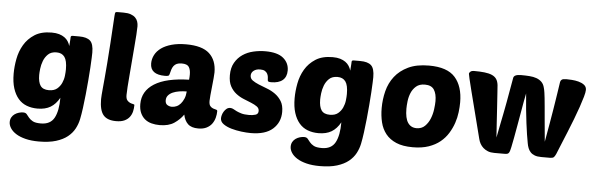

<svg xmlns="http://www.w3.org/2000/svg" viewBox="-55 -933 4089 1322"><g transform="rotate(5 1989.5 -272.5)"><path d="M368 -118Q343 -73 307 -51.5Q271 -30 217 -30Q176 -30 142 -43Q108 -56 84 -84Q60 -112 46.5 -154.5Q33 -197 33 -256Q33 -304 43 -357.5Q53 -411 79.5 -456Q106 -501 152 -530.5Q198 -560 270 -560Q300 -560 321.5 -553.5Q343 -547 358.5 -536Q374 -525 383.5 -510Q393 -495 398 -478Q398 -477 398.5 -485.5Q399 -494 400 -505Q401 -516 401.5 -526.5Q402 -537 402 -540Q403 -550 415 -550H461Q513 -550 536.5 -528.5Q560 -507 560 -447Q560 -439 559 -410.5Q558 -382 555.5 -342Q553 -302 549 -253.5Q545 -205 540 -156Q535 -107 529 -62Q523 -17 516 17Q509 51 492 83Q475 115 444 140Q413 165 364.5 180Q316 195 246 195Q193 195 153.5 185Q114 175 88 158.5Q62 142 48.5 121Q35 100 35 79Q35 60 43 46Q51 32 64 23Q77 14 92.5 9.5Q108 5 122 5Q139 5 147 15Q155 25 165 37.5Q175 50 193 60Q211 70 249 70Q315 70 341.5 21.5Q368 -27 368 -118ZM284 -163Q320 -163 340.5 -180Q361 -197 372 -221Q383 -245 386 -271Q389 -297 389 -316Q389 -376 370.5 -401.5Q352 -427 315 -427Q278 -427 257 -407Q236 -387 225.5 -359.5Q215 -332 212 -304.5Q209 -277 209 -262Q209 -212 226 -187.5Q243 -163 284 -163Z M764 9Q702 9 675 -24Q648 -57 648 -133Q648 -145 649.5 -163Q651 -181 653.5 -209.5Q656 -238 660 -280Q664 -322 668.5 -382Q673 -442 678.5 -523Q684 -604 690 -711Q691 -733 695 -737Q698 -740 711 -740H750Q780 -740 800 -733Q820 -726 832 -714Q844 -702 849 -686.5Q854 -671 854 -654Q854 -634 851.5 -596.5Q849 -559 845 -512Q841 -465 837 -414Q833 -363 829 -316.5Q825 -270 822.5 -233Q820 -196 820 -177Q820 -151 829.5 -140Q839 -129 850 -124.5Q861 -120 870.5 -118.5Q880 -117 880 -112Q880 -90 875 -68.5Q870 -47 857 -29.5Q844 -12 821.5 -1.5Q799 9 764 9Z M920 -123Q920 -213 1001 -264Q1082 -315 1240 -319Q1241 -330 1241.5 -337.5Q1242 -345 1242 -356Q1242 -388 1230 -407Q1218 -426 1180 -426Q1159 -426 1146 -420Q1133 -414 1125 -403.5Q1117 -393 1112 -378Q1107 -363 1103 -345Q1101 -336 1094 -333.5Q1087 -331 1072 -331Q970 -331 970 -408Q970 -439 984.5 -467Q999 -495 1027.5 -515.5Q1056 -536 1099 -548Q1142 -560 1199 -560Q1310 -560 1360 -514Q1410 -468 1410 -384Q1410 -373 1407.5 -344.5Q1405 -316 1401.5 -284.5Q1398 -253 1395.5 -225Q1393 -197 1393 -186Q1393 -161 1402 -150.5Q1411 -140 1422.5 -136Q1434 -132 1443 -130Q1452 -128 1452 -120Q1452 -98 1446 -75Q1440 -52 1426.5 -33Q1413 -14 1389.5 -2Q1366 10 1332 10Q1284 10 1260 -13Q1236 -36 1228 -77Q1204 -42 1165.5 -16Q1127 10 1065 10Q1035 10 1008.5 3Q982 -4 962.5 -20Q943 -36 931.5 -61.5Q920 -87 920 -123ZM1231 -237Q1205 -237 1180 -233Q1155 -229 1135.5 -220.5Q1116 -212 1104 -198Q1092 -184 1092 -164Q1092 -141 1106.5 -132Q1121 -123 1138 -123Q1154 -123 1170 -130Q1186 -137 1198.5 -151.5Q1211 -166 1220 -187Q1229 -208 1231 -237Z M1746 -560Q1831 -560 1871 -526.5Q1911 -493 1911 -441Q1911 -397 1883.5 -374Q1856 -351 1804 -351Q1790 -351 1785 -354Q1780 -357 1780 -365Q1780 -374 1778.5 -385.5Q1777 -397 1771.5 -407.5Q1766 -418 1754.5 -425Q1743 -432 1722 -432Q1694 -432 1677 -418.5Q1660 -405 1660 -385Q1660 -364 1677.5 -351.5Q1695 -339 1721.5 -328Q1748 -317 1779 -305.5Q1810 -294 1836.5 -275Q1863 -256 1880.5 -227.5Q1898 -199 1898 -154Q1898 -82 1847 -36Q1796 10 1694 10Q1666 10 1629.5 5.5Q1593 1 1560 -8.5Q1527 -18 1504.5 -34Q1482 -50 1482 -74Q1482 -83 1485.5 -96Q1489 -109 1496.5 -121Q1504 -133 1514.5 -141.5Q1525 -150 1540 -150Q1552 -150 1562 -144Q1572 -138 1585.5 -131.5Q1599 -125 1619 -119Q1639 -113 1672 -113Q1697 -113 1716.5 -119Q1736 -125 1736 -146Q1736 -165 1720 -176.5Q1704 -188 1679.5 -198Q1655 -208 1626.5 -219.5Q1598 -231 1573.5 -250Q1549 -269 1533 -298.5Q1517 -328 1517 -375Q1517 -426 1537.5 -461.5Q1558 -497 1590.5 -519Q1623 -541 1664 -550.5Q1705 -560 1746 -560Z M2310 -118Q2285 -73 2249 -51.5Q2213 -30 2159 -30Q2118 -30 2084 -43Q2050 -56 2026 -84Q2002 -112 1988.5 -154.5Q1975 -197 1975 -256Q1975 -304 1985 -357.5Q1995 -411 2021.5 -456Q2048 -501 2094 -530.5Q2140 -560 2212 -560Q2242 -560 2263.5 -553.5Q2285 -547 2300.5 -536Q2316 -525 2325.5 -510Q2335 -495 2340 -478Q2340 -477 2340.5 -485.5Q2341 -494 2342 -505Q2343 -516 2343.5 -526.5Q2344 -537 2344 -540Q2345 -550 2357 -550H2403Q2455 -550 2478.5 -528.5Q2502 -507 2502 -447Q2502 -439 2501 -410.5Q2500 -382 2497.5 -342Q2495 -302 2491 -253.5Q2487 -205 2482 -156Q2477 -107 2471 -62Q2465 -17 2458 17Q2451 51 2434 83Q2417 115 2386 140Q2355 165 2306.5 180Q2258 195 2188 195Q2135 195 2095.5 185Q2056 175 2030 158.5Q2004 142 1990.5 121Q1977 100 1977 79Q1977 60 1985 46Q1993 32 2006 23Q2019 14 2034.5 9.5Q2050 5 2064 5Q2081 5 2089 15Q2097 25 2107 37.5Q2117 50 2135 60Q2153 70 2191 70Q2257 70 2283.5 21.5Q2310 -27 2310 -118ZM2226 -163Q2262 -163 2282.5 -180Q2303 -197 2314 -221Q2325 -245 2328 -271Q2331 -297 2331 -316Q2331 -376 2312.5 -401.5Q2294 -427 2257 -427Q2220 -427 2199 -407Q2178 -387 2167.5 -359.5Q2157 -332 2154 -304.5Q2151 -277 2151 -262Q2151 -212 2168 -187.5Q2185 -163 2226 -163Z M2814 10Q2745 10 2699.5 -9.5Q2654 -29 2627 -63Q2600 -97 2589 -142.5Q2578 -188 2578 -240Q2578 -300 2592.5 -357.5Q2607 -415 2642 -460Q2677 -505 2734.5 -532.5Q2792 -560 2878 -560Q3004 -560 3058.5 -498.5Q3113 -437 3113 -326Q3113 -295 3108.5 -257.5Q3104 -220 3091.5 -183Q3079 -146 3057.5 -111Q3036 -76 3003 -49Q2970 -22 2923.5 -6Q2877 10 2814 10ZM2861 -427Q2823 -427 2800.5 -407.5Q2778 -388 2766.5 -360.5Q2755 -333 2751.5 -302.5Q2748 -272 2748 -251Q2748 -185 2769 -154Q2790 -123 2829 -123Q2864 -123 2886.5 -145Q2909 -167 2921.5 -198Q2934 -229 2938.5 -263Q2943 -297 2943 -320Q2943 -370 2924.5 -398.5Q2906 -427 2861 -427Z M3717 -107Q3730 -180 3739.5 -234.5Q3749 -289 3755.5 -329Q3762 -369 3766.5 -398Q3771 -427 3774.5 -449.5Q3778 -472 3780.5 -489.5Q3783 -507 3786 -526Q3788 -537 3796.5 -543Q3805 -549 3829 -549Q3842 -549 3865.5 -547.5Q3889 -546 3912 -540Q3935 -534 3951.5 -521.5Q3968 -509 3968 -487Q3968 -471 3959 -439.5Q3950 -408 3936 -367Q3922 -326 3904 -279.5Q3886 -233 3867.5 -187.5Q3849 -142 3832 -101Q3815 -60 3803 -30Q3795 -12 3787.5 -6Q3780 0 3761 0H3702Q3674 0 3656 -7Q3638 -14 3627 -26Q3616 -38 3610 -53.5Q3604 -69 3601 -87Q3591 -138 3580 -224Q3569 -310 3560 -427Q3555 -405 3548.5 -368Q3542 -331 3534.5 -288Q3527 -245 3519 -200Q3511 -155 3504 -116.5Q3497 -78 3491 -50.5Q3485 -23 3481 -15Q3476 -5 3468.5 -2.5Q3461 0 3447 0H3377Q3351 0 3332.5 -7.5Q3314 -15 3300.5 -27Q3287 -39 3278.5 -54.5Q3270 -70 3266 -87Q3211 -301 3183.5 -410Q3156 -519 3156 -527Q3156 -536 3165 -543Q3174 -550 3188 -550Q3231 -550 3262 -546.5Q3293 -543 3313.5 -534Q3334 -525 3345 -509Q3356 -493 3359 -467Q3360 -453 3363 -410Q3366 -367 3369.5 -312.5Q3373 -258 3376.5 -202Q3380 -146 3383 -107Q3395 -169 3402.5 -206Q3410 -243 3415 -268Q3420 -293 3423.5 -312Q3427 -331 3432 -357Q3437 -383 3443.5 -422Q3450 -461 3462 -526Q3466 -550 3515 -550Q3546 -550 3573 -548Q3600 -546 3621 -538.5Q3642 -531 3657 -516.5Q3672 -502 3678 -477Q3680 -470 3681.5 -463Q3683 -456 3685 -443Q3687 -430 3689.5 -407Q3692 -384 3695.5 -345Q3699 -306 3704 -248Q3709 -190 3717 -107Z"/></g></svg>

Font: PoetsenOne
Style: Regular
Weight: 400
Designer: Rodrigo Fuenzalida, Pablo Impallari
Foundry: Pablo Impallari, Rodrigo Fuenzalida
Version: Version 1.000; ttfautohint (v0.8) -G 200 -r 50